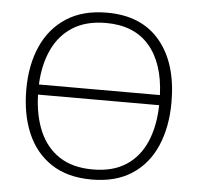

<svg xmlns="http://www.w3.org/2000/svg" viewBox="-52 -779 869 842"><g transform="rotate(5 382.5 -357.5)"><path d="M701.2 -357.9Q701.2 -249.5 665.5 -166.5Q629.9 -83.5 558.8 -36.9Q487.8 9.8 381.8 9.8Q274.9 9.8 203.9 -37.1Q132.8 -84 97.4 -167Q62 -250 62 -358.9Q62 -467.3 98.9 -549.8Q135.7 -632.3 207.8 -678.7Q279.8 -725.1 385.7 -725.1Q538.1 -725.1 619.6 -627.2Q701.2 -529.3 701.2 -357.9ZM385.7 -679.7Q297.9 -679.7 239.3 -642.6Q180.7 -605.5 149.9 -539.3Q119.1 -473.1 115.2 -385.3H647.9Q642.6 -525.4 575.9 -602.5Q509.3 -679.7 385.7 -679.7ZM382.3 -34.7Q471.2 -34.7 529.3 -72.8Q587.4 -110.8 616.9 -179.7Q646.5 -248.5 648.4 -340.8H115.2Q117.7 -249.5 147.2 -180.7Q176.8 -111.8 235.1 -73.2Q293.5 -34.7 382.3 -34.7Z"/></g></svg>

Font: Open Sans Light
Style: Regular
Weight: 300
Designer: Monotype Design Team
Foundry: Monotype Imaging Inc.
Version: Version 3.000; ttfautohint (v1.8.4)